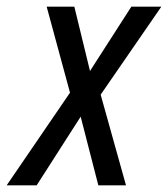

<svg xmlns="http://www.w3.org/2000/svg" viewBox="-68 -556 504 576"><path d="M-48 0H42L174 -206L227 0H310L234 -272L416 -536H326L202 -343L155 -536H72L142 -278Z"/></svg>

Font: Noto Sans Condensed
Style: Italic
Weight: 400
Width: 3
Italic angle: -12°
Designer: Monotype Design Team
Foundry: Monotype Imaging Inc.
Version: Version 2.013